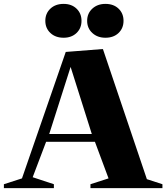

<svg xmlns="http://www.w3.org/2000/svg" viewBox="-35 -967 855 987"><path d="M-15 0V-20L78 -50L303 -700L494 -715L720 -46L800 -20V0H430V-20L523 -50L453 -238H202L133 -56L242 -20V0ZM218 -278H437L328 -623ZM507 -773Q466 -773 439.5 -797.5Q413 -822 413 -860Q413 -898 439.5 -922.5Q466 -947 507 -947Q549 -947 574.5 -922.5Q600 -898 600 -860Q600 -822 574.5 -797.5Q549 -773 507 -773ZM292 -773Q250 -773 224 -797.5Q198 -822 198 -860Q198 -898 224 -922.5Q250 -947 292 -947Q333 -947 358.5 -922.5Q384 -898 384 -860Q384 -822 358.5 -797.5Q333 -773 292 -773Z"/></svg>

Font: Wittgenstein Black
Style: Regular
Weight: 900
Designer: Jörg Drees
Foundry: Jörg Drees
Version: Version 1.303; ttfautohint (v1.8.4.7-5d5b)